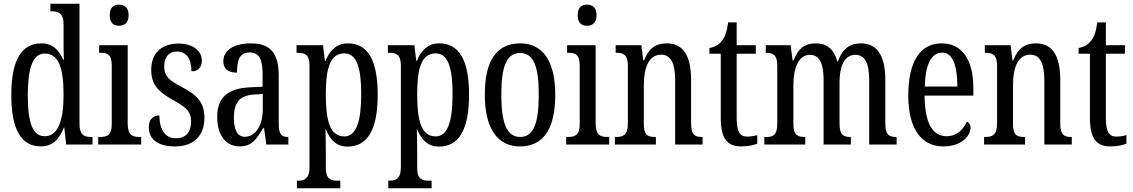

<svg xmlns="http://www.w3.org/2000/svg" viewBox="-20 -780 6116 1036"><path d="M200 10C264 10 300 -29 325 -92H327L337 0H479V-41H471C434 -41 409 -52 409 -111V-760H252V-719H258C293 -719 323 -710 323 -650V-563C323 -526 323 -489 325 -458H321C298 -510 264 -546 203 -546C98 -546 41 -460 41 -267C41 -75 98 10 200 10ZM222 -45C156 -45 130 -118 130 -266C130 -411 156 -491 221 -491C298 -491 323 -411 323 -267C323 -132 294 -45 222 -45Z M622 -641C651 -641 674 -656 674 -698C674 -740 651 -755 622 -755C593 -755 572 -740 572 -698C572 -656 593 -641 622 -641ZM510 0H742V-41H732C693 -41 669 -52 669 -115V-536H515V-495H525C562 -495 583 -484 583 -425V-110C583 -51 558 -41 520 -41H510Z M926 10C1025 10 1083 -49 1083 -143C1083 -227 1043 -268 962 -310C892 -347 866 -368 866 -423C866 -470 890 -502 935 -502C984 -502 1013 -465 1013 -395C1049 -395 1069 -417 1069 -452C1069 -502 1027 -545 942 -545C855 -545 796 -495 796 -405C796 -321 833 -285 923 -235C989 -198 1011 -174 1011 -125C1011 -67 984 -34 928 -34C868 -34 840 -86 840 -157C811 -157 783 -140 783 -94C783 -24 837 10 926 10Z M1273 10C1340 10 1365 -31 1399 -88H1405L1417 0H1536V-41H1533C1497 -41 1484 -57 1484 -113V-372C1484 -499 1433 -546 1334 -546C1244 -546 1185 -510 1185 -450C1185 -409 1210 -388 1259 -388C1259 -453 1271 -497 1327 -497C1386 -497 1397 -448 1397 -373V-312L1332 -309C1211 -304 1152 -256 1152 -150C1152 -41 1206 10 1273 10ZM1301 -42C1260 -42 1242 -82 1242 -144C1242 -223 1269 -265 1352 -270L1398 -273V-191C1398 -106 1360 -42 1301 -42Z M1582 236H1816V195H1799C1768 195 1738 187 1738 128V33C1738 -13 1737 -52 1736 -81H1739C1761 -25 1797 11 1855 11C1961 11 2018 -76 2018 -269C2018 -461 1961 -546 1857 -546C1795 -546 1759 -507 1736 -451H1733L1723 -536H1580V-495H1590C1624 -495 1650 -486 1650 -427V123C1650 186 1620 195 1588 195H1582ZM1838 -44C1760 -44 1738 -128 1738 -272C1738 -409 1760 -492 1838 -492C1904 -492 1929 -416 1929 -273C1929 -128 1904 -44 1838 -44Z M2075 236H2309V195H2292C2261 195 2231 187 2231 128V33C2231 -13 2230 -52 2229 -81H2232C2254 -25 2290 11 2348 11C2454 11 2511 -76 2511 -269C2511 -461 2454 -546 2350 -546C2288 -546 2252 -507 2229 -451H2226L2216 -536H2073V-495H2083C2117 -495 2143 -486 2143 -427V123C2143 186 2113 195 2081 195H2075ZM2331 -44C2253 -44 2231 -128 2231 -272C2231 -409 2253 -492 2331 -492C2397 -492 2422 -416 2422 -273C2422 -128 2397 -44 2331 -44Z M2785 10C2910 10 2976 -81 2976 -269C2976 -456 2904 -546 2788 -546C2661 -546 2596 -456 2596 -269C2596 -81 2668 10 2785 10ZM2787 -41C2713 -41 2685 -119 2685 -269C2685 -418 2712 -494 2786 -494C2861 -494 2887 -418 2887 -269C2887 -119 2861 -41 2787 -41Z M3147 -641C3176 -641 3199 -656 3199 -698C3199 -740 3176 -755 3147 -755C3118 -755 3097 -740 3097 -698C3097 -656 3118 -641 3147 -641ZM3035 0H3267V-41H3257C3218 -41 3194 -52 3194 -115V-536H3040V-495H3050C3087 -495 3108 -484 3108 -425V-110C3108 -51 3083 -41 3045 -41H3035Z M3298 0H3519V-41H3514C3479 -41 3454 -48 3454 -108V-321C3454 -405 3476 -485 3547 -485C3603 -485 3623 -432 3623 -347V0H3771V-41H3767C3732 -41 3709 -50 3709 -113V-349C3709 -486 3662 -546 3578 -546C3520 -546 3482 -522 3455 -454H3451L3441 -536H3302V-495H3307C3341 -495 3368 -486 3368 -427V-113C3368 -50 3341 -41 3305 -41H3298Z M3980 10C4019 10 4049 2 4066 -5V-51C4048 -46 4032 -43 4010 -43C3971 -43 3955 -72 3955 -144V-490H4058V-536H3955V-659H3909C3901 -603 3891 -580 3875 -560C3859 -539 3839 -527 3808 -521V-490H3869V-145C3869 -30 3905 10 3980 10Z M4104 0H4325V-41H4323C4288 -41 4261 -48 4261 -108V-321C4261 -407 4286 -484 4350 -484C4404 -484 4424 -434 4424 -347V0H4571V-41H4568C4533 -41 4510 -50 4510 -113V-335C4510 -414 4531 -484 4596 -484C4650 -484 4670 -434 4670 -347V0H4818V-41H4816C4780 -41 4757 -50 4757 -113V-349C4757 -486 4708 -546 4626 -546C4570 -546 4527 -522 4501 -448H4498C4478 -522 4435 -546 4383 -546C4325 -546 4288 -522 4262 -454H4257L4246 -536H4112V-495H4114C4149 -495 4174 -486 4174 -426V-113C4174 -50 4151 -41 4116 -41H4104Z M5070 10C5172 10 5217 -50 5217 -91C5217 -109 5208 -119 5197 -124C5178 -81 5143 -45 5088 -45C5012 -45 4970 -114 4969 -264H5232V-304C5232 -462 5168 -546 5062 -546C4947 -546 4881 -452 4881 -264C4881 -90 4948 10 5070 10ZM5146 -313H4970C4973 -430 5004 -496 5064 -496C5123 -496 5145 -422 5146 -313Z M5290 0H5511V-41H5506C5471 -41 5446 -48 5446 -108V-321C5446 -405 5468 -485 5539 -485C5595 -485 5615 -432 5615 -347V0H5763V-41H5759C5724 -41 5701 -50 5701 -113V-349C5701 -486 5654 -546 5570 -546C5512 -546 5474 -522 5447 -454H5443L5433 -536H5294V-495H5299C5333 -495 5360 -486 5360 -427V-113C5360 -50 5333 -41 5297 -41H5290Z M5972 10C6011 10 6041 2 6058 -5V-51C6040 -46 6024 -43 6002 -43C5963 -43 5947 -72 5947 -144V-490H6050V-536H5947V-659H5901C5893 -603 5883 -580 5867 -560C5851 -539 5831 -527 5800 -521V-490H5861V-145C5861 -30 5897 10 5972 10Z"/></svg>

Font: Noto Serif Armenian ExtraCondensed
Style: Regular
Weight: 400
Width: 2
Designer: Monotype Design Team
Foundry: Monotype Imaging Inc.
Version: Version 2.008